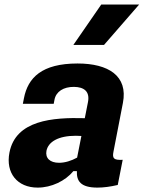

<svg xmlns="http://www.w3.org/2000/svg" viewBox="-20 -842 660 874"><path d="M333 -553C170 -553 107 -488 89 -395L84 -369.5H224.5L228 -388C235 -425 269 -447 317 -446.5C361.5 -446 390 -426.5 380.5 -377.5L366 -304C219.5 -308 51.5 -295 23 -147.5C5 -54.5 58.5 12 151.5 12C214 12 277 -18 314 -63H330C328 -18.5 346.5 12 423.5 12C451.5 12 482 8 516 0L538.5 -114.5C497.5 -112.5 490.5 -121 496.5 -151.5L539.5 -373.5C563.5 -496.5 473.5 -553 333 -553ZM314 -637.5 441 -821.5H613.5L453.5 -637.5ZM191.5 -155.5C200 -197 246 -224 325.5 -224L350.5 -223L331 -124.5C304.5 -110 276 -101 249 -101C207 -101 185.5 -122.5 191.5 -155.5Z"/></svg>

Font: Monaspace Neon ExtraBold
Style: Italic
Weight: 800
Italic angle: -11°
Designer: Riley Cran & the Lettermatic Team
Foundry: Lettermatic
Version: Version 1.200 (Monaspace Neon)